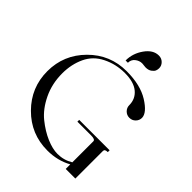

<svg xmlns="http://www.w3.org/2000/svg" viewBox="-236 -994 1129 1129"><g transform="rotate(45 329.0 -429.5)"><path d="M323 -700H304Q304 -759 339.5 -809Q375 -859 422 -859Q445 -859 460.5 -843.5Q476 -828 476 -807Q476 -796 472 -785.5Q468 -775 453.5 -764.5Q439 -754 416 -754Q411 -754 400 -755.5Q389 -757 385 -757Q362 -757 342.5 -741.5Q323 -726 323 -700ZM506 -230Q506 -245 472 -245H358V-260H611V-245Q586 -245 586 -230V0H506V-38Q438 0 353 0Q216 0 119.5 -97Q23 -194 23 -330Q23 -466 119.5 -563Q216 -660 353 -660Q468 -660 539 -615.5Q610 -571 611 -530Q611 -508 595.5 -492.5Q580 -477 558 -477Q536 -477 520.5 -492.5Q505 -508 505 -530Q505 -581 466.5 -613Q428 -645 353 -645Q279 -645 215 -613Q152 -582 123 -520Q94 -458 94 -383Q94 -297 128.5 -225.5Q163 -154 214 -113Q265 -72 316.5 -50Q368 -28 409 -28Q462 -28 506 -55Z"/></g></svg>

Font: kawoszeh
Style: Medium
Weight: 500
Version: Version 000.030